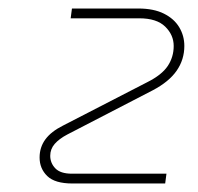

<svg xmlns="http://www.w3.org/2000/svg" viewBox="-20 -721 466 451"><path d="M150 -290Q109 -290 91 -307.5Q73 -325 73 -351Q73 -375 86.5 -393.5Q100 -412 128 -426L326 -528Q360 -545 374 -566Q388 -587 388 -613Q388 -639 368 -658.5Q348 -678 307 -678H146L149 -701H305Q341 -701 365 -689Q389 -677 401 -657Q413 -637 413 -613Q413 -581 395 -555Q377 -529 339 -509L138 -405Q119 -395 108.5 -383Q98 -371 98 -355Q98 -338 110 -325.5Q122 -313 149 -313H371L368 -290Z"/></svg>

Font: MuseoModerno Thin
Style: Italic
Weight: 100
Italic angle: -9°
Designer: Pablo Cosgaya, Héctor Gatti, Marcela Romero, and the Authors of The MuseoModerno Project.
Foundry: Omnibus-Type Team
Version: Version 1.003